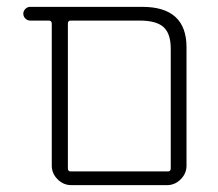

<svg xmlns="http://www.w3.org/2000/svg" viewBox="-20 -540 637 560"><path d="M178 -471V-49Q178 -40 186 -40H470Q478 -40 478 -49V-398Q478 -442 457 -461Q436 -480 387 -480H186Q178 -480 178 -471ZM68 -480Q60 -480 54 -486Q48 -492 48 -500Q48 -508 54 -514Q60 -520 68 -520H395Q524 -520 524 -402V-57Q524 -34 507 -17Q490 0 467 0H188Q165 0 148 -17Q131 -34 131 -57V-471Q131 -480 122 -480Z"/></svg>

Font: Rounded Mplus 1c Light
Style: Regular
Weight: 300
Version: Version 1.059.20150529